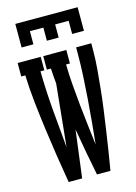

<svg xmlns="http://www.w3.org/2000/svg" viewBox="-140 -1028 779 1101"><g transform="rotate(-15 250.0 -477.5)"><path d="M65 -815V-955H435V-815H365V-893H285V-815H215V-893H135V-815ZM126 0Q112 -81 99.5 -163Q87 -245 76 -326.5Q65 -408 56 -490.5Q47 -573 44 -655H20V-735H157V-655H134Q136 -540 145.5 -425.5Q155 -311 166 -196L203 -564Q201 -587 199 -609.5Q197 -632 196 -655H172V-735H309V-655H286Q287 -594 292 -533Q297 -472 303 -411Q309 -350 316.5 -289Q324 -228 331 -167Q338 -233 344 -299.5Q350 -366 355 -432.5Q360 -499 363.5 -565.5Q367 -632 367 -698V-735H457V-698Q457 -640 452 -581.5Q447 -523 441 -464.5Q435 -406 427 -348Q419 -290 410.5 -232Q402 -174 393 -116Q384 -58 374 0H294Q280 -70 267 -140Q254 -210 242 -281L206 0Z"/></g></svg>

Font: Iosevka Curly Slab Medium
Style: Regular
Weight: 500
Monospace: yes
Designer: Belleve Invis
Foundry: Belleve Invis
Version: Version 22.1.2; ttfautohint (v1.8.4)